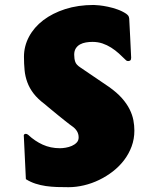

<svg xmlns="http://www.w3.org/2000/svg" viewBox="-20 -737 577 782"><path d="M77.1 -181.6Q77.1 -182.1 76.9 -182.6Q76.7 -183.1 76.7 -183.6Q76.7 -191.9 85.4 -191.9Q89.8 -191.9 95.2 -187.5Q121.6 -162.6 153.8 -147.9Q186 -133.3 224.1 -133.3Q234.4 -133.3 247.6 -135.5Q260.7 -137.7 272.5 -142.8Q284.2 -147.9 292.2 -156.2Q300.3 -164.6 300.3 -177.2Q300.3 -191.4 293.5 -202.6Q286.6 -213.9 275.4 -221.7Q271 -224.6 262.2 -231.4Q253.4 -238.3 242.2 -247.1Q231 -255.9 218.8 -265.9Q206.5 -275.9 195.6 -284.9Q184.6 -293.9 175.8 -301.3Q167 -308.6 162.6 -312.5Q133.8 -334 116.9 -356Q100.1 -377.9 91.3 -401.9Q82.5 -425.8 80.1 -451.4Q77.6 -477.1 77.6 -505.9Q77.6 -548.8 98.1 -587.4Q118.7 -626 156 -654.5Q193.4 -683.1 245.6 -700Q297.9 -716.8 361.8 -716.8Q369.6 -716.8 385.3 -715.1Q400.9 -713.4 419.7 -709.5Q438.5 -705.6 458 -698.7Q477.5 -691.9 493.7 -681.2Q499 -677.2 502.2 -673.3Q505.4 -669.4 506.3 -661.1Q508.8 -621.6 510.3 -583.3Q511.7 -544.9 514.2 -502Q514.2 -493.7 510.7 -491Q507.3 -488.3 502 -488.3Q496.6 -488.3 493.7 -491.2Q479.5 -505.4 464.4 -519Q449.2 -532.7 432.6 -543.2Q416 -553.7 397.2 -560.1Q378.4 -566.4 356.4 -566.4Q343.3 -566.4 330.1 -564.2Q316.9 -562 306.2 -556.2Q295.4 -550.3 288.8 -540Q282.2 -529.8 282.2 -514.2Q282.2 -497.6 286.4 -485.4Q290.5 -473.1 307.1 -462.4L424.3 -382.8Q456.5 -359.9 476.6 -337.2Q496.6 -314.5 507.8 -292Q519 -269.5 523.2 -247.8Q527.3 -226.1 527.3 -205.1Q527.3 -170.9 516.1 -140.6Q504.9 -110.4 485.4 -84.7Q465.8 -59.1 439.7 -38.8Q413.6 -18.6 383.8 -4.2Q354 10.3 322 17.8Q290 25.4 259.3 25.4Q235.4 25.4 212.2 24.7Q189 23.9 167 20.8Q145 17.6 124.5 11Q104 4.4 85.4 -7.3Z"/></svg>

Font: Carter One
Style: Regular
Weight: 400
Designer: vernon adams
Foundry: vernon adams
Version: Version 1.000